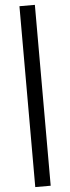

<svg xmlns="http://www.w3.org/2000/svg" viewBox="-71 -883 437 1199"><g transform="rotate(-5 148.0 -284.0)"><path d="M99.6 283.2V-850.6H196.3V283.2Z"/></g></svg>

Font: Nasu
Style: Bold
Weight: 700
Designer: Ryoko NISHIZUKA (kana &amp; ideographs); Paul D. Hunt (Latin, Greek &amp; Cyrillic); Wenlong ZHANG (bopomofo); Sandoll C
Version: Version 2014.1215